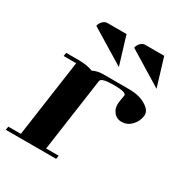

<svg xmlns="http://www.w3.org/2000/svg" viewBox="-162 -798 862 914"><g transform="rotate(30 269.0 -341.0)"><path d="M0 0 2.9 -19H71.8L131.8 -441.9H63L65.9 -460.9H134.8Q181.2 -460.9 212.9 -448.2Q238.8 -460.9 269 -460.9H272.9H411.1Q468.8 -460.9 504.9 -438Q538.1 -418 538.1 -391.1Q538.1 -390.1 537.6 -387.5Q537.1 -384.8 537.1 -383.8Q532.7 -353 509.8 -330.1Q487.8 -308.1 458 -308.1Q429.2 -308.1 413.1 -330.1Q399.9 -346.7 399.9 -371.1Q399.9 -379.9 400.9 -384.8L407.2 -422.9Q410.2 -441.9 339.8 -441.9Q271 -441.9 268.1 -422.9L210.9 -19H279.8L276.9 0ZM126 -644Q128.4 -659.2 140.1 -670.9Q151.4 -682.1 166 -682.1H270L316.9 -527.8ZM334 -644Q336.4 -659.2 348.1 -670.9Q359.4 -682.1 373 -682.1H477.1L523.9 -527.8Z"/></g></svg>

Font: Hjet
Style: Italic
Weight: 400
Designer: T. Christopher White
Version: Version 1.2